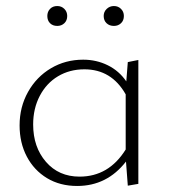

<svg xmlns="http://www.w3.org/2000/svg" viewBox="-20 -613 565 637"><path d="M137 -560Q137 -574 146 -583.5Q155 -593 170 -593Q184 -593 193.5 -583.5Q203 -574 203 -560Q203 -545 193.5 -536Q184 -527 170 -527Q155 -527 146 -536Q137 -545 137 -560ZM324 -560Q324 -574 334 -583.5Q344 -593 358 -593Q372 -593 381.5 -583.5Q391 -574 391 -560Q391 -545 381.5 -536Q372 -527 358 -527Q343 -527 333.5 -536Q324 -545 324 -560ZM439 -414V-3L404 3L398 -77Q335 4 236 4Q179 4 136 -22Q93 -48 69 -93.5Q45 -139 45 -197Q45 -258 73 -308Q101 -358 149 -386.5Q197 -415 256 -415Q300 -415 337.5 -396.5Q375 -378 399 -343L404 -407ZM397 -117V-300Q350 -383 260 -383Q211 -383 172.5 -360Q134 -337 112 -295Q90 -253 90 -200Q90 -125 132.5 -76Q175 -27 244 -27Q341 -27 397 -117Z"/></svg>

Font: Ysabeau Infant Light
Style: Regular
Weight: 300
Designer: Christian Thalmann (Catharsis Fonts)
Version: Version 0.003